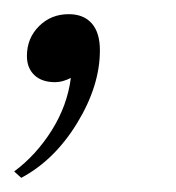

<svg xmlns="http://www.w3.org/2000/svg" viewBox="-25 -111 249 271"><path d="M-5 131Q26 108 48 73Q70 38 75 -1Q63 5 53 5Q34 5 23.5 -5Q13 -15 13 -32Q13 -57 30 -74Q47 -91 72 -91Q93 -91 104.5 -78Q116 -65 116 -40Q116 10 84 62.5Q52 115 5 140Z"/></svg>

Font: Fahkwang Light
Style: Italic
Weight: 300
Italic angle: -10°
Version: Version 1.000; ttfautohint (v1.6)